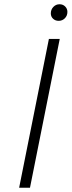

<svg xmlns="http://www.w3.org/2000/svg" viewBox="-20 -883 337 903"><path d="M70 0 210 -700H261L121 0ZM256 -785Q240 -785 229.5 -795Q219 -805 219 -820Q219 -838 231 -850.5Q243 -863 260 -863Q276 -863 286.5 -852.5Q297 -842 297 -827Q297 -809 285 -797Q273 -785 256 -785Z"/></svg>

Font: Montserrat Thin Light
Style: Italic
Weight: 300
Italic angle: -11.3°
Version: Version 9.000